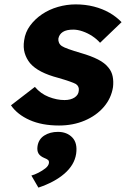

<svg xmlns="http://www.w3.org/2000/svg" viewBox="-20 -562 574 875"><path d="M249 10Q171 10 115 -15Q59 -40 30 -82L139 -166Q165 -135 202 -120.5Q239 -106 274 -106Q288 -106 299.5 -109Q311 -112 319.5 -117.5Q328 -123 333 -130.5Q338 -138 339 -148Q342 -168 326 -179Q317 -184 297 -191Q277 -198 246 -207Q200 -219 168 -235.5Q136 -252 117 -274Q100 -295 92.5 -320.5Q85 -346 90 -378Q95 -415 117 -445Q139 -475 171.5 -497Q204 -519 244 -530.5Q284 -542 325 -542Q369 -542 408 -532Q447 -522 478.5 -504Q510 -486 534 -461L436 -367Q421 -384 400.5 -397.5Q380 -411 357 -419Q334 -427 314 -427Q299 -427 287 -424.5Q275 -422 266.5 -416.5Q258 -411 253 -403.5Q248 -396 246 -386Q245 -376 249 -367Q253 -358 262 -352Q271 -346 292 -338.5Q313 -331 350 -320Q395 -307 426.5 -291Q458 -275 475 -253Q489 -236 493.5 -213.5Q498 -191 495 -165Q487 -114 453 -74.5Q419 -35 366 -12.5Q313 10 249 10ZM155 293 123 238Q138 234 155.5 225Q173 216 187 205Q201 194 203 181Q204 172 199.5 167.5Q195 163 182 158Q163 150 155.5 137.5Q148 125 151 104Q156 72 182 55.5Q208 39 244 39Q285 39 309.5 64.5Q334 90 327 139Q323 165 309.5 187.5Q296 210 273.5 229.5Q251 249 221 265Q191 281 155 293Z"/></svg>

Font: Lexend
Style: Bold Italic
Weight: 700
Italic angle: -8.13011°
Designer: Bonnie Shaver-Troup, Thomas Jockin
Foundry: Lexend
Version: Version 1.007